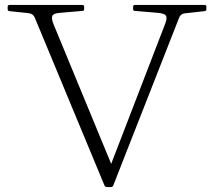

<svg xmlns="http://www.w3.org/2000/svg" viewBox="-20 -756 861 776"><path d="M412 0Q405 0 402 -7L120 -686Q117 -693 110.5 -697.5Q104 -702 94 -703L18 -711Q11 -712 11 -719V-729Q11 -736 19 -736H313Q320 -736 320 -729V-719Q320 -712 313 -712L221 -704Q196 -702 191.5 -692Q187 -682 196 -659L445 -56L411 -46L648 -661Q657 -685 650 -693.5Q643 -702 619 -704L525 -712Q518 -712 518 -719V-729Q518 -736 525 -736H807Q814 -736 814 -729V-719Q814 -712 807 -711L726 -702Q718 -701 712 -696Q706 -691 703 -682L438 -7Q436 0 428 0Z"/></svg>

Font: Hahmlet ExtraLight
Style: Regular
Weight: 250
Designer: Minjoo Ham & Mark Frömberg
Foundry: hypertype
Version: Version 1.002